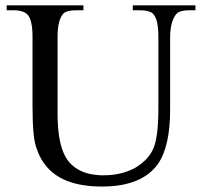

<svg xmlns="http://www.w3.org/2000/svg" viewBox="-20 -682 762 718"><path d="M476.6 -643.6V-662.1H710.9V-643.6H686.5Q652.3 -643.6 639.6 -629.9Q616.2 -601.6 616.2 -541V-272.5Q616.2 -133.8 570.3 -68.4Q509.8 15.6 361.3 15.6Q210 15.6 148.4 -66.4Q128.9 -90.8 116.2 -128.9Q101.6 -166 101.6 -286.1V-544.9Q101.6 -603.5 85 -625Q70.3 -643.6 30.3 -643.6H4.9V-662.1H292V-643.6H265.6Q227.5 -643.6 215.8 -629.9Q195.3 -605.5 195.3 -544.9V-255.9Q195.3 -151.4 223.6 -97.7Q263.7 -26.4 367.2 -26.4Q432.6 -26.4 484.4 -53.7Q534.2 -83 553.2 -126Q572.3 -168.9 572.3 -277.3V-544.9Q572.3 -609.4 552.7 -629.9Q540 -643.6 502 -643.6Z"/></svg>

Font: Menaion Unicode
Style: Regular
Weight: 400
Designer: Aleksandr Andreev
Foundry: Ponomar Technologies, Inc.
Version: 2.0